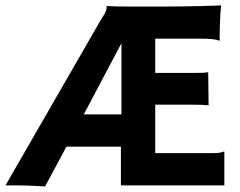

<svg xmlns="http://www.w3.org/2000/svg" viewBox="-20 -673 873 697"><path d="M342.8 -595.2Q351.1 -609.4 359.1 -622.1Q367.2 -634.8 367.2 -646Q367.2 -646 366.2 -649.9L366.7 -650.9Q387.7 -649.9 403.8 -649.7Q419.9 -649.4 434.1 -649.4H536.1Q565.4 -649.4 594 -649.4Q622.6 -649.4 652.3 -649.9Q682.1 -650.4 714.1 -651.1Q746.1 -651.9 782.7 -653.3Q781.2 -641.6 780.3 -625Q779.3 -608.4 778.6 -591.8Q777.8 -575.2 777.6 -560.8Q777.3 -546.4 777.3 -538.6Q777.3 -531.7 778.3 -526.9L777.3 -525.4Q770.5 -527.3 764.2 -528.8Q757.8 -530.3 749.8 -531Q741.7 -531.7 731 -532.2Q720.2 -532.7 705.1 -532.7H543.5V-408.2H671.4Q699.2 -408.2 713.9 -408.7Q728.5 -409.2 735.8 -411.1L737.3 -290.5Q723.1 -292 707.8 -292.5Q692.4 -293 676.8 -293H543.5V-117.2H750.5Q769.5 -117.2 778.6 -118.9Q787.6 -120.6 792.5 -123L794.4 -122.6V0H418.9V-140.6H221.2L143.6 3.9Q130.4 2.9 116 2.2Q101.6 1.5 87.6 1Q73.7 0.5 61 0.2Q48.3 0 38.6 0H0ZM420.9 -257.8V-516.1L284.2 -257.8Z"/></svg>

Font: Hammersmith One
Style: Regular
Weight: 400
Designer: Nicole Fally
Foundry: Nicole Fally
Version: Version 1.002